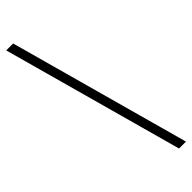

<svg xmlns="http://www.w3.org/2000/svg" viewBox="-298 -761 883 883"><g transform="rotate(-45 144.0 -319.5)"><path d="M243 121H288L45 -760H0Z"/></g></svg>

Font: Noto Serif Georgian Light
Style: Regular
Weight: 300
Designer: Monotype Design Team, Akaki Razmadze
Foundry: Google LLC
Version: Version 2.003